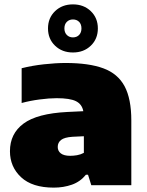

<svg xmlns="http://www.w3.org/2000/svg" viewBox="-20 -847 670 878"><path d="M226 11Q127.5 11 76.5 -36.5Q25.5 -84 25.5 -155.5Q25.5 -236 87.8 -282Q150 -328 288 -335L361 -338.5Q355 -370.5 327.5 -384.2Q300 -398 239 -398Q205 -398 161.2 -392.2Q117.5 -386.5 79 -376V-535Q126.5 -547 180.8 -553Q235 -559 280 -559Q386.5 -559 452.8 -534.5Q519 -510 549.8 -452.5Q580.5 -395 580.5 -296V0H397.5L382.5 -48H373Q347 -16 308.8 -2.5Q270.5 11 226 11ZM244 -175Q244 -156.5 258.2 -145.5Q272.5 -134.5 301 -134.5Q315.5 -134.5 332 -137.2Q348.5 -140 363.5 -148V-224L311 -221.5Q274.5 -219 259.2 -207Q244 -195 244 -175ZM313.5 -607Q264 -607 231.8 -638Q199.5 -669 199.5 -717Q199.5 -765 231.8 -796Q264 -827 313.5 -827Q363 -827 395.2 -796Q427.5 -765 427.5 -717Q427.5 -669 395.2 -638Q363 -607 313.5 -607ZM313.5 -676Q331 -676 341.8 -687.2Q352.5 -698.5 352.5 -717Q352.5 -736 341.8 -747Q331 -758 313.5 -758Q296.5 -758 285.5 -747Q274.5 -736 274.5 -717Q274.5 -698.5 285.5 -687.2Q296.5 -676 313.5 -676Z"/></svg>

Font: Encode Sans Semi Expanded Black
Style: Regular
Weight: 900
Width: 6
Designer: Multiple Designers
Foundry: Impallari Type
Version: Version 3.000; ttfautohint (v1.8.3) -l 8 -r 50 -G 200 -x 14 